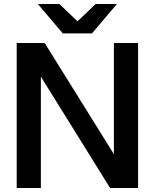

<svg xmlns="http://www.w3.org/2000/svg" viewBox="-20 -934 769 954"><path d="M526.9 0 183.1 -553.2V0H63V-720.2H202.1L545.9 -168V-720.2H666V0ZM168 -914.1H274.9L365.2 -828.1L455.1 -914.1H561L437 -768.1H292Z"/></svg>

Font: Aspekta 550
Style: Regular
Weight: 550
Designer: Ivo Dolenc
Version: Version 2.000